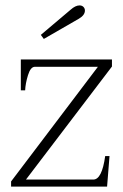

<svg xmlns="http://www.w3.org/2000/svg" viewBox="-20 -690 455 710"><path d="M131 -561 241 -654Q259 -670 274 -670Q283 -670 288.5 -664.5Q294 -659 294 -651Q294 -634 272 -621L142 -546ZM21 -19 342 -443H109Q93 -443 83.5 -412Q74 -381 73 -356H57V-470H394V-444L76 -26H325Q357 -26 369 -113H385L376 0H21Z"/></svg>

Font: Taviraj ExtraLight
Style: Regular
Weight: 200
Designer: Katatrad Team
Foundry: CadsonDemak
Version: Version 1.030